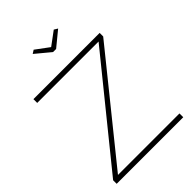

<svg xmlns="http://www.w3.org/2000/svg" viewBox="-261 -1033 1148 1148"><g transform="rotate(-45 312.5 -459.0)"><path d="M29 -30 554 -678H35V-710H595V-680L72 -32H592V0H29ZM245 -918 330 -855 415 -918 438 -904 343 -826H317L223 -904Z"/></g></svg>

Font: Raleway Thin ExtraLight
Style: Regular
Weight: 250
Version: Version 4.026